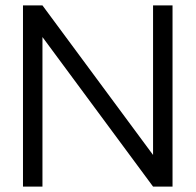

<svg xmlns="http://www.w3.org/2000/svg" viewBox="-20 -690 723 710"><path d="M65 -670V0H137V-553L546 0H618V-670H546V-117L137 -670Z"/></svg>

Font: LT Wave Alt Light
Style: Regular
Weight: 300
Designer: Daniel Lyons
Version: Version 2.5 (Glyphs App)